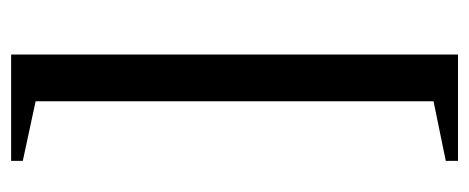

<svg xmlns="http://www.w3.org/2000/svg" viewBox="-269 -464 843 345"><g transform="rotate(90 152.5 -291.5)"><path d="M269 -693V-671L162 -649V66L269 89V110H78V-693Z"/></g></svg>

Font: Ancizar Serif Light
Style: Regular
Weight: 400
Version: Version 8.100